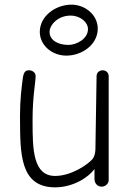

<svg xmlns="http://www.w3.org/2000/svg" viewBox="-20 -802 552 825"><path d="M447 -475C447 -490 435 -500 421 -500C407 -500 395 -490 395 -475L390 -161C390 -161 390 -133 377 -118C356 -94 286 -46 217 -46C121.8 -46 120 -160.6 120 -277.8C120 -282.5 120 -287.3 120 -292C120 -385.4 133.1 -449.8 133.1 -475.5C133.1 -489.7 119.5 -500 105 -500C91 -500 82 -495 78 -466C73.3 -430.2 65.9 -374.9 65.9 -304.2C65.9 -299.8 65.9 -295.4 66 -291C67 -143 65 3 217 3C294 3 361 -40 386 -76V-33C386 -15 398 0 417 0C433 0 447 -13 447 -28ZM265 -563C332 -563 400 -610 400 -679C400 -737 347 -782 287 -782C219 -782 151 -733 151 -665C151 -608 203 -563 265 -563ZM283 -735C326 -735 358 -706 358 -677C358 -635 309 -609 274 -609C228 -609 193 -630 193 -665C193 -695 229 -735 283 -735Z"/></svg>

Font: Comic Neue
Style: Normal
Weight: 400
Designer: Craig Rozynski
Foundry: Craig Rozynski
Version: Version 2.003